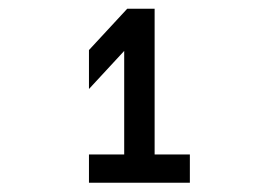

<svg xmlns="http://www.w3.org/2000/svg" viewBox="-20 -752 626 431"><path d="M179.7 -341.8V-405.3H258.8V-637.7L179.7 -552.2V-639.6L265.6 -732.4H327.1V-405.3H406.2V-341.8Z"/></svg>

Font: Consola Mono
Style: Book
Weight: 400
Monospace: yes
Version: Version 2.001